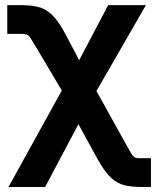

<svg xmlns="http://www.w3.org/2000/svg" viewBox="-20 -536 618 760"><path d="M13.7 204.1 224.6 -177.7 122.1 -350.6Q106.9 -376 99.9 -386.5Q92.8 -397 85.4 -399.4Q78.1 -401.9 62.5 -401.9H8.8V-515.6H62.5Q102.1 -515.6 131.1 -508.5Q160.2 -501.5 184.8 -478.3Q209.5 -455.1 235.8 -406.7L293.5 -297.9L408.2 -515.6H557.6L361.8 -175.8L481 39.1Q494.1 63 500.7 73.5Q507.3 84 514.6 87.4Q519.5 89.8 525.4 90.1Q531.2 90.3 540 90.3H577.6V204.1H540Q501.5 204.1 472.9 197.3Q444.3 190.4 419.2 167.2Q394 144 366.7 94.7L290.5 -44.4L158.7 204.1Z"/></svg>

Font: Inter Display
Style: Bold
Weight: 700
Designer: Rasmus Andersson
Foundry: rsms
Version: Version 4.001;git-9221beed3